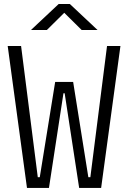

<svg xmlns="http://www.w3.org/2000/svg" viewBox="-20 -918 626 938"><path d="M111.8 0H219.2L290 -462.4H295.9L366.7 0H474.1L568.4 -693.4H502.9L421.4 -52.2H411.6L337.4 -517.6H249.5L174.3 -52.2H164.6L83 -693.4H17.6ZM131.3 -771.5H209L293.9 -855.5L378.9 -771.5H456.5L321.3 -898.4H266.6Z"/></svg>

Font: Cascadia Mono NF Light
Style: Regular
Weight: 300
Monospace: yes
Designer: Aaron Bell
Foundry: Saja Typeworks
Version: Version 2404.023